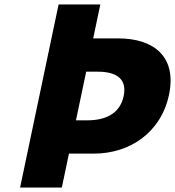

<svg xmlns="http://www.w3.org/2000/svg" viewBox="-20 -845 789 865"><path d="M432 -825H244L70.5 0H258.5L290.7 -153H403.7C564.7 -153 705.6 -248 741.4 -418C777.4 -589 673.8 -672 512.8 -672H399.8ZM322.2 -303 368.3 -522H421.3C495.3 -522 554.8 -496 537.1 -412C519.7 -329 449.2 -303 375.2 -303Z"/></svg>

Font: Hussar
Style: BdOblTwo
Weight: 700
Foundry: Cannot Into Space Fonts
Version: Version 2.00